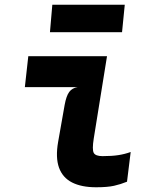

<svg xmlns="http://www.w3.org/2000/svg" viewBox="-20 -783 640 811"><path d="M386 8Q324.5 8 284.5 -12.2Q244.5 -32.5 229.2 -75Q214 -117.5 225.5 -183.5L253 -339.5Q260 -378 272.5 -394.8Q285 -411.5 308 -415H85L99.5 -545.5H432L376 -198Q368.5 -151 376 -137.2Q383.5 -123.5 413 -123.5Q453 -123.5 480.2 -127.8Q507.5 -132 532 -141L516.5 -15.5Q489.5 -4.5 461.5 1.8Q433.5 8 386 8ZM191 -647 201 -763H507L495.5 -647Z"/></svg>

Font: Spline Sans Mono
Style: Italic
Weight: 400
Italic angle: -4°
Monospace: yes
Designer: Eben Sorkin, Mirko Velimirovic
Foundry: Sorkin Type
Version: Version 1.004